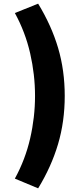

<svg xmlns="http://www.w3.org/2000/svg" viewBox="-20 -828 448 1047"><path d="M171 -305Q171 -421 144.5 -537Q118 -653 61 -757L188 -808Q261 -688 297 -566Q333 -444 333 -305Q333 -165 296.5 -42Q260 81 188 199L61 146Q118 42 144.5 -73.5Q171 -189 171 -305Z"/></svg>

Font: Nebula Sans Black
Style: Regular
Weight: 900
Designer: Paul D. Hunt for Adobe (as Source Sans)
Foundry: Nebula Entertainment & Broadcasting LLC
Version: Version 1.010